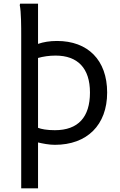

<svg xmlns="http://www.w3.org/2000/svg" viewBox="-20 -780 658 1050"><path d="M292 -556C251 -556 217 -550 188 -540V-760H90L88 -752C96 -716 96 -628 96 -588V250H188V-1C213 5 248 12 280 12C456 12 566 -96 566 -274C566 -452 460 -556 292 -556ZM280 -68C236 -68 206 -74 188 -81V-463C216 -471 249 -476 284 -476C404 -476 472 -408 472 -274C472 -140 408 -68 280 -68Z"/></svg>

Font: Kufam Arabic Latin Roman Normal
Style: Regular
Weight: 400
Designer: Wael Morcos & Artur Schmal
Version: Version 1.200;PS 001.200;hotconv 1.0.88;makeotf.lib2.5.64775